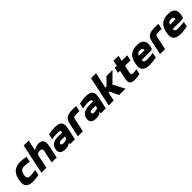

<svg xmlns="http://www.w3.org/2000/svg" viewBox="489 -2496 4291 4291"><g transform="rotate(-45 2634.5 -350.5)"><path d="M94 -256 92 -244C54 -64 123 9 300 9C351 9 408 1 476 -14L503 -142C462 -134 384 -124 344 -124C258 -124 230 -151 251 -248L252 -252C272 -349 312 -376 398 -376C438 -376 512 -366 549 -358L576 -486C514 -501 461 -509 410 -509C233 -509 133 -436 94 -256Z M709 -710 558 0H716L778 -291C790 -350 818 -376 880 -376C940 -376 958 -350 946 -291L884 0H1041L1104 -295C1135 -442 1088 -509 972 -509C910 -509 862 -488 822 -462H814L867 -710Z M1478 -509C1416 -509 1364 -501 1286 -486L1259 -358C1319 -369 1377 -376 1424 -376C1517 -376 1536 -361 1526 -317L1525 -309C1468 -311 1426 -311 1404 -311C1260 -311 1178 -260 1156 -156C1133 -46 1186 9 1316 9C1371 9 1423 -3 1463 -42H1468L1459 0H1618L1678 -280C1712 -443 1664 -509 1478 -509ZM1315 -161C1321 -189 1348 -205 1391 -205C1410 -205 1450 -204 1502 -202L1496 -172C1488 -135 1461 -118 1372 -118C1329 -118 1309 -131 1315 -161Z M2043 -377C2062 -377 2101 -375 2133 -369L2162 -502C2130 -507 2096 -509 2061 -509C1864 -509 1809 -459 1778 -315L1711 0H1869L1936 -315C1945 -359 1957 -377 2043 -377Z M2453 -509C2391 -509 2339 -501 2261 -486L2234 -358C2294 -369 2352 -376 2399 -376C2492 -376 2511 -361 2501 -317L2500 -309C2443 -311 2401 -311 2379 -311C2235 -311 2153 -260 2131 -156C2108 -46 2161 9 2291 9C2346 9 2398 -3 2438 -42H2443L2434 0H2593L2653 -280C2687 -443 2639 -509 2453 -509ZM2290 -161C2296 -189 2323 -205 2366 -205C2385 -205 2425 -204 2477 -202L2471 -172C2463 -135 2436 -118 2347 -118C2304 -118 2284 -131 2290 -161Z M2837 -710 2686 0H2844L2887 -202H2920L3016 0H3216L3073 -270L3306 -500H3115L2953 -334H2915L2995 -710Z M3580 -123C3537 -123 3522 -146 3532 -191L3570 -369H3743L3771 -500H3597L3625 -630H3468L3440 -500H3377L3349 -369H3413L3373 -183C3341 -35 3380 9 3520 9C3569 9 3626 0 3670 -14L3696 -136C3649 -127 3619 -123 3580 -123Z M4279 -277C4310 -422 4252 -509 4084 -509C3912 -509 3811 -435 3773 -256L3771 -244C3732 -62 3800 9 3983 9C4037 9 4106 1 4187 -14L4213 -135C4169 -129 4077 -118 4026 -118C3951 -118 3921 -138 3923 -197H4204C4253 -197 4263 -200 4279 -277ZM3946 -307C3967 -361 3999 -382 4057 -382C4110 -382 4133 -352 4125 -307Z M4641 -377C4660 -377 4699 -375 4731 -369L4760 -502C4728 -507 4694 -509 4659 -509C4462 -509 4407 -459 4376 -315L4309 0H4467L4534 -315C4543 -359 4555 -377 4641 -377Z M5261 -277C5292 -422 5234 -509 5066 -509C4894 -509 4793 -435 4755 -256L4753 -244C4714 -62 4782 9 4965 9C5019 9 5088 1 5169 -14L5195 -135C5151 -129 5059 -118 5008 -118C4933 -118 4903 -138 4905 -197H5186C5235 -197 5245 -200 5261 -277ZM4928 -307C4949 -361 4981 -382 5039 -382C5092 -382 5115 -352 5107 -307Z"/></g></svg>

Font: LT Wave Text Black Italic
Style: Regular
Weight: 900
Designer: Daniel Lyons
Version: Version 2.5 (Glyphs App)